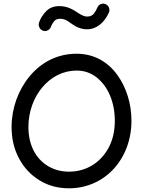

<svg xmlns="http://www.w3.org/2000/svg" viewBox="-20 -1000 785 1059"><path d="M360.4 38.6C558.6 38.6 705.1 -123 705.1 -334C705.1 -425.3 678.2 -516.1 627 -586.9C575.7 -657.7 500 -703.6 402.3 -703.6C295.4 -703.6 207 -655.8 143.6 -579.6C80.1 -502.9 43.9 -402.8 43.9 -299.3C43.9 -234.4 57.6 -176.8 85 -126C112.3 -74.7 149.9 -34.7 197.8 -5.4C245.1 23.9 299.3 38.6 360.4 38.6ZM360.4 -53.2C317.4 -53.2 279.3 -63.5 245.6 -83.5C178.2 -123.5 136.7 -199.2 136.7 -299.3C136.7 -469.2 253.4 -610.8 402.3 -610.8C443.4 -610.8 480 -598.6 511.7 -574.2C575.2 -524.9 613.3 -437.5 613.3 -334C613.3 -277.8 602.1 -229 580.1 -187C535.2 -102.5 455.6 -53.2 360.4 -53.2ZM217.8 -830.6C221.2 -829.1 224.6 -828.6 228 -828.6C238.3 -828.6 255.4 -835.4 261.2 -853.5C263.7 -860.8 269 -870.1 276.9 -880.9C284.2 -891.1 295.9 -896.5 312 -896.5C335.9 -896.5 353 -885.3 371.1 -871.6C399.9 -850.1 428.7 -838.4 460.4 -838.4C512.7 -838.4 556.2 -875.5 581.1 -931.6C582.5 -936 583.5 -939.9 583.5 -944.3C583.5 -953.6 579.6 -969.7 562.5 -977.1C558.1 -979 554.2 -980 549.8 -980C540.5 -980 524.4 -976.1 517.1 -958.5C512.7 -947.8 506.8 -937 498.5 -925.8C490.2 -914.6 477.5 -908.7 460.4 -908.7C444.3 -908.7 430.7 -916.5 413.6 -926.8C385.7 -945.8 353 -966.3 308.1 -966.3C277.3 -966.3 252.9 -957 234.9 -938.5C216.3 -919.4 203.1 -898.4 194.8 -874.5C193.8 -871.1 193.4 -868.2 193.4 -864.7C193.4 -853.5 199.7 -836.4 217.8 -830.6Z"/></svg>

Font: Mikhak Medium
Style: Regular
Weight: 500
Designer: Amin Abedi
Version: Version 3.2